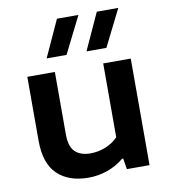

<svg xmlns="http://www.w3.org/2000/svg" viewBox="-89 -884 854 968"><g transform="rotate(-10 338.0 -399.5)"><path d="M70 -218V-545.5H211V-225.5Q211 -163.5 238.5 -136.8Q266 -110 318 -110Q356.5 -110 394 -124.8Q431.5 -139.5 458.5 -167.5V-545.5H599.5V0H483.5L474.5 -55.5H468.5Q431.5 -24.5 384.5 -7.8Q337.5 9 286.5 9Q185.5 9 127.8 -46.2Q70 -101.5 70 -218ZM182 -620 268 -808H378L284 -620ZM386 -620 472 -808H582L488 -620Z"/></g></svg>

Font: Encode Sans Expanded SemiBold
Style: Regular
Weight: 600
Width: 7
Designer: Multiple Designers
Foundry: Impallari Type
Version: Version 2.000